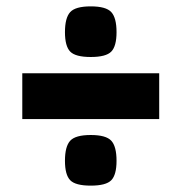

<svg xmlns="http://www.w3.org/2000/svg" viewBox="-20 -614 570 603"><path d="M265 -594Q313 -594 329.5 -576Q346 -558 346 -513Q346 -469 329.5 -452Q313 -435 265 -435Q217 -435 200.5 -452Q184 -469 184 -513Q184 -558 200.5 -576Q217 -594 265 -594ZM480 -384V-240H50V-384ZM265 -190Q313 -190 329.5 -172Q346 -154 346 -109Q346 -65 329.5 -48Q313 -31 265 -31Q217 -31 200.5 -48Q184 -65 184 -109Q184 -154 200.5 -172Q217 -190 265 -190Z"/></svg>

Font: Changa Black
Style: Regular
Weight: 900
Designer: Eduardo Rodriguez Tunni
Foundry: Eduardo Rodriguez Tunni
Version: Version 2.001; ttfautohint (v1.5.10-5e6f)